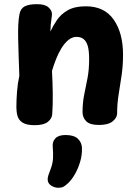

<svg xmlns="http://www.w3.org/2000/svg" viewBox="-20 -581 657 912"><path d="M72.4 -512.9Q77 -540 97 -550.6Q117 -561.2 156.1 -561.2Q193.6 -561.2 210.2 -546.1Q226.8 -531 226.8 -515Q226.8 -506.9 224.8 -494Q222.8 -481.1 221.2 -465.2Q219.6 -449.3 219.3 -431Q231.6 -457.7 250.4 -485.7Q269.3 -513.7 302.1 -532.4Q334.9 -551.1 387.7 -551.1Q475.9 -551.1 520.2 -487.6Q564.4 -424.1 564.4 -320.9Q564.4 -268.3 557.4 -221.8Q550.4 -175.2 543.4 -131.4Q536.4 -87.7 536.4 -43.2Q536.4 -21.9 515.2 -4.7Q493.9 12.6 450 12.6Q406.9 12.6 389.5 -5.1Q372.1 -22.7 372.1 -48.1Q372.1 -93.2 380 -131.6Q387.9 -170 395.7 -210.2Q403.4 -250.3 403.4 -300.3Q403.4 -340.1 396.8 -362.8Q390.1 -385.4 376.8 -395.6Q363.4 -405.8 344.2 -405.8Q322.7 -405.8 304.6 -390.8Q286.6 -375.9 271.9 -352.1Q257.2 -328.2 246.1 -299.7Q234.9 -271.2 226.9 -244.3Q230 -189.3 230.6 -135.3Q231.1 -81.2 228.1 -39.1Q227.1 -18.2 207.5 -2.3Q187.9 13.6 145.1 13.6Q106.4 13.6 87.7 1.7Q68.9 -10.2 63.3 -29.6Q57.8 -49 57.8 -71Q57.8 -106 60.8 -145Q63.8 -184 71.8 -221Q70 -275.7 68.4 -319.9Q66.9 -364.1 66.2 -400Q65.6 -435.9 66.9 -463.7Q68.2 -491.6 72.4 -512.9ZM230.4 115.1Q228.4 91.1 243.4 75.7Q258.4 60.3 291.3 60.3Q332 60.3 350.3 78.4Q368.6 96.4 369.3 121.6Q370.3 155.3 360.6 187.8Q350.9 220.3 335.8 246.4Q320.8 272.6 304.4 288Q290 302 280.8 306.4Q271.7 310.9 256.9 310.9Q238.6 310.9 222.5 300.1Q206.4 289.3 206.4 271.2Q206.4 261.7 210 250.8Q213.6 239.9 219.3 225.2Q230.3 197.8 231.8 171.9Q233.2 146.1 230.4 115.1Z"/></svg>

Font: Playpen Sans Deva
Style: Regular
Weight: 400
Designer: Pooja Saxena, Gunjan Panchal, Laura Meseguer, Veronika Burian, José Scaglione
Foundry: TypeTogether
Version: Version 2.000